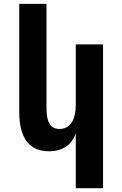

<svg xmlns="http://www.w3.org/2000/svg" viewBox="-20 -780 642 1008"><path d="M377.9 208H521V-546.9H377.9V-232.9C377.9 -150.9 349.1 -103 292.5 -103C244.6 -103 224.1 -136.7 224.1 -212.9V-759.8H81.1V-190.9C81.1 -54.7 134.8 14.2 236.8 14.2C310.1 14.2 357.9 -21 377.9 -81.1Z"/></svg>

Font: Hack
Style: Bold
Weight: 700
Monospace: yes
Designer: Christopher Simpkins
Foundry: Christopher Simpkins
Version: Version 2.010